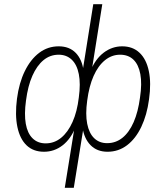

<svg xmlns="http://www.w3.org/2000/svg" viewBox="-20 -716 792 916"><path d="M289 180 336 -111H341Q318 -53 278.5 -22.5Q239 8 190 8Q139 8 107 -22.5Q75 -53 63 -110Q51 -167 61 -245Q71 -321 98.5 -377Q126 -433 167 -464Q208 -495 260 -495Q311 -495 341.5 -463.5Q372 -432 379 -376H374L425 -696H468L417 -376H411Q435 -435 475 -465Q515 -495 563 -495Q613 -495 645.5 -464.5Q678 -434 690 -377Q702 -320 691 -242Q681 -167 654 -110.5Q627 -54 586 -23Q545 8 493 8Q443 8 412 -23.5Q381 -55 373 -111H379L332 180ZM198 -32Q239 -32 271.5 -58.5Q304 -85 326 -134Q348 -183 356 -251Q365 -317 356 -362.5Q347 -408 322 -431.5Q297 -455 260 -455Q219 -455 187.5 -429Q156 -403 134.5 -354.5Q113 -306 104 -236Q95 -171 103 -125.5Q111 -80 135.5 -56Q160 -32 198 -32ZM491 -33Q532 -33 564 -58.5Q596 -84 617.5 -133Q639 -182 648 -251Q658 -317 649.5 -362.5Q641 -408 616.5 -431.5Q592 -455 553 -455Q513 -455 480.5 -428.5Q448 -402 426.5 -353.5Q405 -305 396 -236Q387 -171 396 -125.5Q405 -80 429.5 -56.5Q454 -33 491 -33Z"/></svg>

Font: Nunito Sans 10pt SemiCondensed ExtraLight
Style: Italic
Weight: 250
Width: 4
Italic angle: -9°
Designer: Vernon Adams
Foundry: Vernon Adams
Version: Version 3.101;gftools[0.9.27]